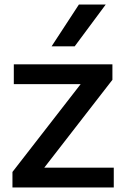

<svg xmlns="http://www.w3.org/2000/svg" viewBox="-20 -828 552 848"><path d="M35 0V-68.5L353 -478V-456.5H41V-544H476.5V-475.5L158.5 -65.5V-87.5H482.5V0ZM208 -623.5 328.5 -808H447L310 -623.5Z"/></svg>

Font: Encode Sans SemiExpanded Medium
Style: Regular
Weight: 500
Width: 6
Designer: Multiple Designers
Foundry: Impallari Type
Version: Version 3.002